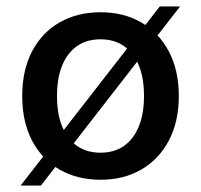

<svg xmlns="http://www.w3.org/2000/svg" viewBox="-20 -548 624 596"><path d="M292 -510Q363 -510 417.5 -479Q472 -448 503.5 -389.5Q535 -331 535 -250Q535 -169 503.5 -110.5Q472 -52 417.5 -21Q363 10 292 10Q221 10 166 -21Q111 -52 80 -110.5Q49 -169 49 -250Q49 -331 80 -389.5Q111 -448 166 -479Q221 -510 292 -510ZM292 -426Q250 -426 220 -405.5Q190 -385 173.5 -346Q157 -307 157 -250Q157 -193 173.5 -154Q190 -115 220 -94.5Q250 -74 292 -74Q334 -74 364 -94.5Q394 -115 410.5 -154.5Q427 -194 427 -250Q427 -307 410.5 -346Q394 -385 364 -405.5Q334 -426 292 -426ZM44 28 476 -528H539L107 28Z"/></svg>

Font: Kantumruy Pro Medium
Style: Regular
Weight: 500
Designer: Sovichet Tep
Foundry: Sovichet Tep
Version: Version 1.002